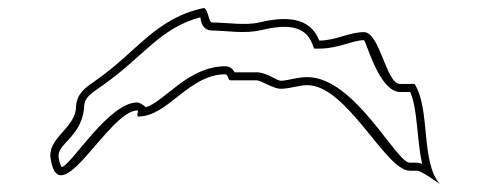

<svg xmlns="http://www.w3.org/2000/svg" viewBox="-20 -706 1221 478"><path d="M1075 -248C1027 -302 1052 -436 1012 -497H976C941 -497 926 -626 886 -626C849 -626 816 -605 775 -605C751 -666 688 -665 625 -650C590 -642 545 -650 508 -650C499 -650 498 -686 487 -686C369 -661 322 -579 223 -509C192 -487 169 -474 169 -434C162 -384 98 -361 106 -311C128 -171 251 -431 322 -431C327 -431 317 -416 325 -416C398 -416 450 -521 541 -521C548 -521 548 -506 553 -506H619C630 -506 660 -485 679 -485C701 -485 725 -494 745 -494C844 -494 940 -281 1000 -281H1018C1030 -281 1071 -250 1075 -248ZM343 -439C336 -446 326 -451 322 -451C251 -451 159 -297 134 -290C132 -292 128 -300 126 -314C121 -348 179 -362 189 -433V-434C189 -463 202 -470 235 -493C335 -563 379 -637 479 -663C479 -662 480 -630 508 -630C542 -630 589 -621 630 -631C693 -646 739 -643 757 -598L762 -585H775C823 -585 858 -606 886 -606C892 -603 924 -477 976 -477H1001C1020 -437 1017 -360 1031 -298C1027 -299 1024 -301 1018 -301H1000C966 -301 863 -514 745 -514C719 -514 696 -505 679 -505C669 -505 644 -526 619 -526H564C560 -533 554 -541 541 -541C448 -541 390 -453 343 -439Z"/></svg>

Font: CISF Camouflage Kit
Style: OuLn
Weight: 400
Designer: Robert Jablonski, Jasper
Foundry: Cannot Into Space Fonts
Version: Version 1.27